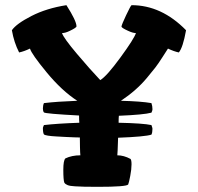

<svg xmlns="http://www.w3.org/2000/svg" viewBox="-20 -722 765 743"><path d="M26 -605Q43 -630 101.5 -660Q160 -690 237 -702Q276 -641 276 -620Q276 -615 251 -603Q233 -594 220 -594Q226 -575 277.5 -514Q329 -453 368 -412Q393 -427 446 -499.5Q499 -572 506 -594Q494 -594 475 -603Q451 -614 450 -619Q451 -627 468 -663Q485 -699 489 -702Q605 -702 700 -605Q688 -538 672 -519Q653 -523 630 -534Q626 -528 609.5 -502Q593 -476 581 -460.5Q569 -445 548.5 -420.5Q528 -396 503 -374Q478 -352 448 -332Q526 -330 566 -323Q570 -312 570 -299Q570 -294 566 -286Q537 -278 440 -274Q439 -266 439 -247Q534 -245 566 -238Q570 -227 570 -224Q570 -209 566 -201Q542 -193 437 -189Q435 -126 434 -121Q459 -121 485 -107Q489 -103 489 -86Q489 -67 484 -41Q479 -15 476 -8Q469 1 358 1Q322 1 306 0.5Q290 0 270.5 -1Q251 -2 242 -5.5Q233 -9 229 -15Q225 -25 225 -65Q225 -101 233 -109Q258 -121 291 -121Q290 -129 289.5 -153.5Q289 -178 289 -190Q286 -190 268.5 -190.5Q251 -191 234 -192Q217 -193 198 -194Q179 -195 166 -197Q153 -199 150 -202Q146 -208 146 -227Q146 -229 150 -238Q201 -244 287 -247Q286 -256 286 -275Q154 -282 150 -287Q146 -292 146 -302Q146 -314 150 -323Q200 -329 279 -332Q219 -371 160.5 -442Q102 -513 96 -534Q73 -523 54 -519Q34 -558 26 -605Z"/></svg>

Font: Gorditas
Style: Regular
Weight: 400
Designer: Gustavo Dipre (gbrenda1987@gmail.com)
Foundry: Gustavo Dipre (gbrenda1987@gmail.com)
Version: Version 1.001